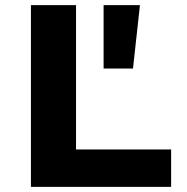

<svg xmlns="http://www.w3.org/2000/svg" viewBox="-20 -725 725 745"><path d="M100 0V-705H275V-145H644V0ZM382 -459V-705H523L496 -459Z"/></svg>

Font: Nunito Sans 7pt SemiExpanded ExtraBold
Style: Regular
Weight: 800
Width: 6
Designer: Vernon Adams
Foundry: Vernon Adams
Version: Version 3.101;gftools[0.9.27]